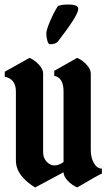

<svg xmlns="http://www.w3.org/2000/svg" viewBox="-20 -826 470 846"><path d="M260 -112V-423Q260 -484 219 -492V-514L320 -571Q342 -562 361 -541.5Q380 -521 380 -503V-164Q380 -131 394 -107Q408 -83 429 -83V-61Q422 -60 320 0Q297 -10 278.5 -29.5Q260 -49 260 -67L135 0Q132 -2 126 -5.5Q120 -9 105.5 -20.5Q91 -32 80 -45Q50 -78 50 -120V-423Q50 -478 1 -488V-510L110 -571Q132 -562 151 -541.5Q170 -521 170 -503V-156Q170 -130 185.5 -113.5Q201 -97 220 -97Q239 -97 260 -112ZM233 -796Q239 -806 282 -806Q325 -806 325 -787Q325 -759 235 -643Q225 -631 200 -631Q193 -631 188.5 -647Q184 -663 184 -678Q184 -693 200 -731Q216 -769 233 -796Z"/></svg>

Font: Pirata One
Style: Regular
Weight: 400
Designer: Rodrigo Fuenzalida, Nicolas Massi
Foundry: Rodrigo Fuenzalida, Nicolas Massi
Version: Version 1.001